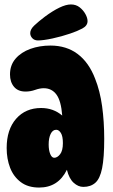

<svg xmlns="http://www.w3.org/2000/svg" viewBox="-20 -831 509 864"><path d="M355 10Q332 10 311.5 -8.5Q291 -27 281 -67Q242 13 156 13Q106 13 73.5 -11.5Q41 -36 25.5 -76Q10 -116 10 -165Q10 -248 52.5 -296.5Q95 -345 165 -345Q220 -345 260 -311Q255 -377 234 -405.5Q213 -434 177 -434Q159 -434 138 -426.5Q117 -419 95 -419Q61 -419 43 -440.5Q25 -462 25 -496Q25 -538 50 -567Q75 -596 116.5 -611Q158 -626 207 -626Q279 -626 329.5 -588Q380 -550 408 -477Q430 -422 439.5 -353Q449 -284 449 -206Q449 -121 439.5 -74Q430 -27 409 -8.5Q388 10 355 10ZM224 -121Q238 -121 250.5 -137Q263 -153 263 -187Q263 -218 254 -232.5Q245 -247 233 -247Q217 -247 208 -228.5Q199 -210 199 -181Q199 -155 206 -138Q213 -121 224 -121ZM116 -682Q116 -699 134.5 -716.5Q153 -734 182 -756Q217 -782 247 -796.5Q277 -811 299 -811Q322 -811 338.5 -798Q355 -785 364.5 -767.5Q374 -750 374 -736Q374 -715 350 -702.5Q326 -690 296 -680Q258 -667 216.5 -658Q175 -649 151 -649Q135 -649 125.5 -659Q116 -669 116 -682Z"/></svg>

Font: DynaPuff Condensed
Style: Bold
Weight: 700
Width: 3
Designer: Toshi Omagari, Jennifer Daniel
Foundry: Google Fonts
Version: Version 2.000; ttfautohint (v1.8.4.7-5d5b)